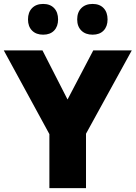

<svg xmlns="http://www.w3.org/2000/svg" viewBox="-21 -971 701 991"><path d="M233.9 0V-278.8L-1.5 -710.9H198.2L327.6 -457.5L460.4 -710.9H659.2L422.9 -280.8V0ZM457 -792Q420.4 -792 398.9 -813.2Q377.4 -834.5 377.4 -870.6Q377.4 -907.7 398.9 -929.2Q420.4 -950.7 457 -950.7Q493.2 -950.7 513.7 -929.2Q534.2 -907.7 534.2 -870.6Q534.2 -834.5 513.7 -813.2Q493.2 -792 457 -792ZM201.7 -792Q165.5 -792 144.5 -813.2Q123.5 -834.5 123.5 -870.6Q123.5 -907.7 144.5 -929.2Q165.5 -950.7 201.7 -950.7Q237.8 -950.7 258.3 -929.2Q278.8 -907.7 278.8 -870.6Q278.8 -834.5 258.3 -813.2Q237.8 -792 201.7 -792Z"/></svg>

Font: Comme ExtraBold
Style: Regular
Weight: 800
Version: Version 1.000;gftools[0.9.27]